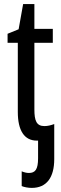

<svg xmlns="http://www.w3.org/2000/svg" viewBox="-20 -678 299 938"><path d="M135 240C208 240 245 189 245 99V-72C229 -66 213 -62 197 -62C158 -62 148 -89 148 -143V-469H238V-537H148V-658H93L71 -535L17 -513V-469H67V-131C67 -40 99 9 160 9H166V95C166 150 152 167 121 167C110 167 98 164 86 159V231C97 236 118 240 135 240Z"/></svg>

Font: Noto Sans UI Condensed
Style: Regular
Weight: 400
Width: 3
Designer: Monotype Design Team
Foundry: Monotype Imaging Inc.
Version: Version 1.901